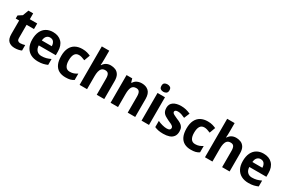

<svg xmlns="http://www.w3.org/2000/svg" viewBox="133 -2139 5177 3484"><g transform="rotate(30 2721.5 -397.5)"><path d="M272 11Q193 11 144.5 -32Q96 -75 96 -181V-463H24V-527L107 -581L152 -702H252V-580H407V-463H252V-181Q252 -147 270 -131Q288 -115 316 -115Q342 -115 365.5 -120Q389 -125 414 -132V-17Q388 -5 351.5 3Q315 11 272 11Z M759 11Q672 11 608 -22.5Q544 -56 508.5 -122Q473 -188 473 -285Q473 -384 505.5 -452Q538 -520 597.5 -555Q657 -590 737 -590Q853 -590 920 -521Q987 -452 987 -327V-250H630Q632 -183 668 -144.5Q704 -106 765 -106Q821 -106 864.5 -118Q908 -130 955 -152V-29Q914 -11 868.5 0Q823 11 759 11ZM633 -355H842Q842 -404 817.5 -440.5Q793 -477 737 -477Q697 -477 668 -447.5Q639 -418 633 -355Z M1336 11Q1254 11 1196.5 -21Q1139 -53 1108.5 -119Q1078 -185 1078 -287Q1078 -389 1111.5 -456.5Q1145 -524 1206.5 -557Q1268 -590 1352 -590Q1411 -590 1453 -577.5Q1495 -565 1525 -551L1480 -429Q1444 -444 1413.5 -454Q1383 -464 1353 -464Q1292 -464 1264 -418.5Q1236 -373 1236 -287Q1236 -205 1265 -160.5Q1294 -116 1353 -116Q1401 -116 1436.5 -129Q1472 -142 1508 -166V-32Q1472 -9 1434.5 1Q1397 11 1336 11Z M1630 0V-806H1786V-639Q1786 -597 1784.5 -558Q1783 -519 1781 -504H1788Q1816 -548 1855.5 -569Q1895 -590 1947 -590Q1998 -590 2043.5 -571.5Q2089 -553 2117.5 -506.5Q2146 -460 2146 -376V0H1989V-339Q1989 -403 1969.5 -433.5Q1950 -464 1903 -464Q1855 -464 1830 -438Q1805 -412 1795.5 -369Q1786 -326 1786 -273V0Z M2279 0V-580H2398L2420 -504H2430Q2456 -548 2500.5 -569Q2545 -590 2598 -590Q2686 -590 2740.5 -539.5Q2795 -489 2795 -376V0H2638V-339Q2638 -402 2618.5 -433Q2599 -464 2552 -464Q2485 -464 2460 -415Q2435 -366 2435 -274V0Z M2928 0V-580H3084V0ZM3007 -650Q2972 -650 2948 -667.5Q2924 -685 2924 -728Q2924 -773 2948 -789.5Q2972 -806 3007 -806Q3042 -806 3067 -789.5Q3092 -773 3092 -728Q3092 -685 3067 -667.5Q3042 -650 3007 -650Z M3385 11Q3327 11 3285.5 3Q3244 -5 3202 -23V-153Q3247 -131 3299.5 -117.5Q3352 -104 3390 -104Q3432 -104 3450.5 -117Q3469 -130 3469 -155Q3469 -174 3456.5 -187.5Q3444 -201 3418 -215Q3392 -229 3350 -246Q3325 -258 3304 -270Q3283 -282 3266 -292Q3233 -315 3217 -347Q3201 -379 3201 -428Q3201 -509 3261 -549.5Q3321 -590 3422 -590Q3474 -590 3521 -579Q3568 -568 3619 -545L3571 -430Q3529 -450 3493 -462Q3457 -474 3419 -474Q3388 -474 3371.5 -463.5Q3355 -453 3355 -435Q3355 -418 3367.5 -405.5Q3380 -393 3405.5 -381Q3431 -369 3469 -351Q3494 -341 3514.5 -331.5Q3535 -322 3552 -311Q3587 -289 3605 -256.5Q3623 -224 3623 -172Q3623 -105 3592 -64.5Q3561 -24 3507.5 -6.5Q3454 11 3385 11Z M3963 11Q3881 11 3823.5 -21Q3766 -53 3735.5 -119Q3705 -185 3705 -287Q3705 -389 3738.5 -456.5Q3772 -524 3833.5 -557Q3895 -590 3979 -590Q4038 -590 4080 -577.5Q4122 -565 4152 -551L4107 -429Q4071 -444 4040.5 -454Q4010 -464 3980 -464Q3919 -464 3891 -418.5Q3863 -373 3863 -287Q3863 -205 3892 -160.5Q3921 -116 3980 -116Q4028 -116 4063.5 -129Q4099 -142 4135 -166V-32Q4099 -9 4061.5 1Q4024 11 3963 11Z M4257 0V-806H4413V-639Q4413 -597 4411.5 -558Q4410 -519 4408 -504H4415Q4443 -548 4482.5 -569Q4522 -590 4574 -590Q4625 -590 4670.5 -571.5Q4716 -553 4744.5 -506.5Q4773 -460 4773 -376V0H4616V-339Q4616 -403 4596.5 -433.5Q4577 -464 4530 -464Q4482 -464 4457 -438Q4432 -412 4422.5 -369Q4413 -326 4413 -273V0Z M5171 11Q5084 11 5020 -22.5Q4956 -56 4920.5 -122Q4885 -188 4885 -285Q4885 -384 4917.5 -452Q4950 -520 5009.5 -555Q5069 -590 5149 -590Q5265 -590 5332 -521Q5399 -452 5399 -327V-250H5042Q5044 -183 5080 -144.5Q5116 -106 5177 -106Q5233 -106 5276.5 -118Q5320 -130 5367 -152V-29Q5326 -11 5280.5 0Q5235 11 5171 11ZM5045 -355H5254Q5254 -404 5229.5 -440.5Q5205 -477 5149 -477Q5109 -477 5080 -447.5Q5051 -418 5045 -355Z"/></g></svg>

Font: Menbere
Style: Regular
Weight: 400
Designer: Aleme Tadesse
Foundry: Sorkin Type Co
Version: Version 1.000